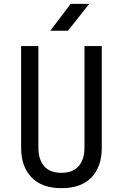

<svg xmlns="http://www.w3.org/2000/svg" viewBox="-20 -970 640 1000"><path d="M300 10Q198 10 144 -46.5Q90 -103 90 -200V-730H180V-200Q180 -140 209.5 -105Q239 -70 300 -70Q360 -70 390 -105Q420 -140 420 -200V-730H510V-200Q510 -102 456.5 -46Q403 10 300 10ZM242 -810 348 -950H445L334 -810Z"/></svg>

Font: JetBrainsMono NF
Style: Regular
Weight: 400
Designer: Philipp Nurullin, Konstantin Bulenkov
Foundry: JetBrains
Version: Version 2.251; ttfautohint (v1.8.3);Nerd Fonts 2.2.2